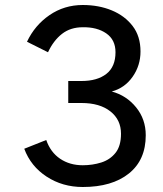

<svg xmlns="http://www.w3.org/2000/svg" viewBox="-20 -735 653 768"><path d="M311 13Q230 13 166.5 -28.5Q103 -70 77 -140L165 -175Q182 -126 220.5 -100Q259 -74 311 -74Q350 -74 385 -85Q420 -96 442 -123.5Q464 -151 464 -200Q464 -256 421.5 -289.5Q379 -323 306 -323H253V-411H306Q369 -411 405.5 -439.5Q442 -468 442 -526Q442 -576 405 -601.5Q368 -627 311 -626Q262 -626 228 -599.5Q194 -573 172 -526L88 -568Q119 -634 178 -674.5Q237 -715 311 -715Q375 -715 427 -693.5Q479 -672 510.5 -631Q542 -590 542 -529Q542 -473 510.5 -428Q479 -383 427 -369Q486 -353 524.5 -305.5Q563 -258 563 -194Q563 -95 495.5 -41Q428 13 311 13Z"/></svg>

Font: Zen Kaku Gothic New Medium
Style: Regular
Weight: 500
Designer: Yoshimichi Ohira
Foundry: Positype
Version: Version 1.002